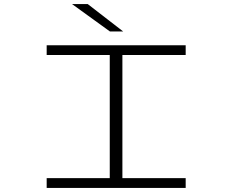

<svg xmlns="http://www.w3.org/2000/svg" viewBox="-20 -922 1140 942"><path d="M209 0V-48H518.5V-652H209V-700H891V-652H580.5V-48H891V0ZM519.5 -767.5 333.5 -902H410.5L584.5 -767.5Z"/></svg>

Font: Trispace Expanded ExtraLight
Style: Regular
Weight: 200
Width: 7
Designer: Tyler Finck
Foundry: Etcetera Type Company
Version: Version 1.210; ttfautohint (v1.8.3)